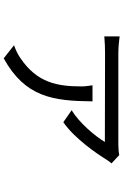

<svg xmlns="http://www.w3.org/2000/svg" viewBox="166 -755 668 1040"><g transform="rotate(90 500.0 -235.0)"><path d="M442 -402C445 -382 448 -362 448 -343C448 -212 429 -102 294 -11C271 5 247 15 225 23L296 79C507 -38 527 -189 529 -402ZM820 -547C807 -544 780 -542 765 -542H271C241 -542 205 -545 177 -549V-466C208 -469 241 -470 271 -470L749 -469C720 -420 648 -332 577 -289L642 -244C732 -306 816 -431 845 -478C850 -486 859 -498 865 -505Z"/></g></svg>

Font: Noto Sans JP Regular
Style: Regular
Weight: 400
Designer: Ryoko NISHIZUKA (kana & ideographs); Paul D. Hunt (Latin, Greek & Cyrillic); Wenlong ZHANG (bopomofo); Sandoll Communica
Foundry: Adobe Systems Incorporated
Version: Version 1.004;PS 1.004;hotconv 1.0.82;makeotf.lib2.5.63406